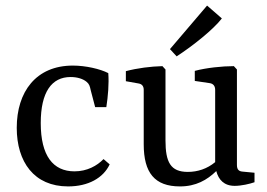

<svg xmlns="http://www.w3.org/2000/svg" viewBox="-20 -660 957 688"><path d="M40 -202C40 -80 102 8 224 8C296 8 350 -22 373 -71L351 -90C328 -66 292 -46 247 -46C170 -46 126 -102 126 -219C126 -330 165 -384 233 -384C258 -384 278 -377 290 -367C300 -359 302 -351 305 -337L321 -276H361C367 -314 371 -361 368 -398C339 -413 287 -425 241 -425C109 -425 40 -331 40 -202Z M892 -7V-41L850 -45C837 -46 829 -51 829 -69V-411L818 -423C776 -423 719 -417 678 -406V-370L732 -362C744 -360 751 -352 751 -338V-79C722 -55 688 -44 653 -44C591 -44 573 -79 573 -157V-411L562 -423C521 -422 472 -416 431 -405V-369L476 -361C489 -359 495 -351 495 -338V-143C495 -41 534 8 625 8C682 8 722 -15 755 -47C763 -16 783 6 821 6C845 6 875 -1 892 -7ZM613 -458C673 -497 745 -555 775 -594L722 -640L589 -484Z"/></svg>

Font: Yrsa
Style: Regular
Weight: 400
Designer: Anna Giedrys (Yrsa+Rasa design), David Brezina (Yrsa art-direction, Rasa art-direction, design)
Foundry: Rosetta Type Foundry
Version: Version 1.001;PS 1.1;hotconv 1.0.88;makeotf.lib2.5.647800